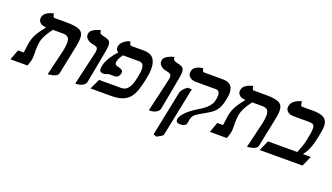

<svg xmlns="http://www.w3.org/2000/svg" viewBox="-70 -1112 3220 1861"><g transform="rotate(20 1539.5 -181.5)"><path d="M389 13 448 -236Q452 -249 454 -262Q463 -307 463 -336Q463 -376 446 -392.5Q429 -409 394 -409H289Q275 -391 258 -365Q241 -339 227.5 -311Q214 -283 208 -257Q204 -232 202 -209Q200 -186 200 -165Q200 -158 200.5 -151Q201 -144 201 -137V-120Q201 -102 200 -86.5Q199 -71 196 -61Q192 -47 187 -30.5Q182 -14 177 0H1L40 -106H99Q100 -114 101.5 -123.5Q103 -133 104 -143Q107 -166 110 -187.5Q113 -209 114 -214Q126 -274 156 -321Q186 -368 220 -409Q181 -409 159.5 -427Q138 -445 138 -471Q138 -475 138.5 -478Q139 -481 140 -485Q145 -509 161.5 -524Q178 -539 197 -547Q216 -555 230.5 -558.5Q245 -562 245 -562Q246 -544 251 -533Q256 -522 266 -522H390Q486 -522 526.5 -501.5Q567 -481 567 -420Q567 -389 558 -344L495 -37Q492 -20 475.5 -10Q459 0 439 5Q419 10 404 11.5Q389 13 389 13Z M671 6 750 -336Q754 -353 754 -367Q754 -390 741.5 -397.5Q729 -405 706 -409Q667 -415 644 -434.5Q621 -454 621 -480Q621 -483 621 -486.5Q621 -490 622 -493Q626 -514 643 -527.5Q660 -541 680 -549.5Q700 -558 714.5 -561.5Q729 -565 729 -565V-561Q729 -536 742 -529.5Q755 -523 765 -521Q802 -514 825 -502Q848 -490 848 -449Q848 -440 847 -429.5Q846 -419 844 -406Q828 -318 812 -230Q796 -142 779 -55Q775 -33 760.5 -20.5Q746 -8 727.5 -2Q709 4 693.5 5Q678 6 671 6Z M1012 -409Q998 -390 988.5 -372.5Q979 -355 974 -336Q973 -331 972.5 -326.5Q972 -322 972 -318Q972 -295 1004 -289Q1059 -279 1059 -249Q1059 -247 1058.5 -245Q1058 -243 1058 -241Q1054 -220 1041.5 -205.5Q1029 -191 1003 -191H948Q946 -191 940.5 -189Q935 -187 928 -185Q921 -182 913.5 -179.5Q906 -177 892 -177Q875 -177 863.5 -185.5Q852 -194 852 -216Q852 -225 855 -240Q864 -285 892.5 -331.5Q921 -378 960 -419Q934 -436 934 -462Q934 -464 934.5 -467Q935 -470 935 -473Q941 -500 957 -517Q973 -534 991 -544Q1009 -554 1022.5 -557.5Q1036 -561 1036 -561Q1038 -522 1058 -522H1188Q1254 -522 1284.5 -486Q1315 -450 1315 -379Q1315 -355 1311.5 -326.5Q1308 -298 1301 -266Q1287 -198 1269.5 -147.5Q1252 -97 1223.5 -64.5Q1195 -32 1150 -16Q1105 0 1036 0H826L876 -106H1104Q1150 -106 1176.5 -142.5Q1203 -179 1217 -249Q1223 -276 1226.5 -300Q1230 -324 1230 -343Q1230 -373 1218.5 -391Q1207 -409 1176 -409Z M1430 6 1509 -336Q1513 -353 1513 -367Q1513 -390 1500.5 -397.5Q1488 -405 1465 -409Q1426 -415 1403 -434.5Q1380 -454 1380 -480Q1380 -483 1380 -486.5Q1380 -490 1381 -493Q1385 -514 1402 -527.5Q1419 -541 1439 -549.5Q1459 -558 1473.5 -561.5Q1488 -565 1488 -565V-561Q1488 -536 1501 -529.5Q1514 -523 1524 -521Q1561 -514 1584 -502Q1607 -490 1607 -449Q1607 -440 1606 -429.5Q1605 -419 1603 -406Q1587 -318 1571 -230Q1555 -142 1538 -55Q1534 -33 1519.5 -20.5Q1505 -8 1486.5 -2Q1468 4 1452.5 5Q1437 6 1430 6Z M1830 -42Q1830 -40 1829.5 -37Q1829 -34 1829 -30Q1828 -25 1827 -19Q1826 -13 1825 -7Q1818 30 1762 30Q1718 30 1718 0Q1718 -3 1718 -6Q1718 -9 1719 -12Q1725 -39 1748 -66Q1771 -93 1801 -116.5Q1831 -140 1859.5 -158Q1888 -176 1904 -186Q1911 -190 1932.5 -205.5Q1954 -221 1976.5 -248Q1999 -275 2006 -310Q2008 -322 2010 -334.5Q2012 -347 2012 -359Q2012 -379 2003 -394Q1994 -409 1966 -409H1766Q1726 -409 1703 -427.5Q1680 -446 1680 -474Q1680 -477 1680.5 -480Q1681 -483 1682 -487Q1687 -513 1703.5 -527Q1720 -541 1739.5 -547.5Q1759 -554 1773.5 -555.5Q1788 -557 1788 -557Q1788 -522 1809 -522H1994Q2041 -522 2065.5 -508Q2090 -494 2099.5 -471Q2109 -448 2109 -421Q2109 -402 2106 -382Q2103 -362 2099 -344Q2087 -283 2065 -248.5Q2043 -214 2011.5 -192.5Q1980 -171 1937 -147Q1894 -124 1866 -103Q1838 -82 1830 -42ZM1586 221 1553 209 1647 -252Q1651 -272 1667 -291Q1683 -310 1708 -328H1752L1649 178Q1648 185 1631 195.5Q1614 206 1586 221Z M2445 13 2504 -236Q2508 -249 2510 -262Q2519 -307 2519 -336Q2519 -376 2502 -392.5Q2485 -409 2450 -409H2345Q2331 -391 2314 -365Q2297 -339 2283.5 -311Q2270 -283 2264 -257Q2260 -232 2258 -209Q2256 -186 2256 -165Q2256 -158 2256.5 -151Q2257 -144 2257 -137V-120Q2257 -102 2256 -86.5Q2255 -71 2252 -61Q2248 -47 2243 -30.5Q2238 -14 2233 0H2057L2096 -106H2155Q2156 -114 2157.5 -123.5Q2159 -133 2160 -143Q2163 -166 2166 -187.5Q2169 -209 2170 -214Q2182 -274 2212 -321Q2242 -368 2276 -409Q2237 -409 2215.5 -427Q2194 -445 2194 -471Q2194 -475 2194.5 -478Q2195 -481 2196 -485Q2201 -509 2217.5 -524Q2234 -539 2253 -547Q2272 -555 2286.5 -558.5Q2301 -562 2301 -562Q2302 -544 2307 -533Q2312 -522 2322 -522H2446Q2542 -522 2582.5 -501.5Q2623 -481 2623 -420Q2623 -389 2614 -344L2551 -37Q2548 -20 2531.5 -10Q2515 0 2495 5Q2475 10 2460 11.5Q2445 13 2445 13Z M2918 -535Q2981 -535 3016 -523Q3051 -511 3065 -487.5Q3079 -464 3079 -429Q3079 -404 3073.5 -372Q3068 -340 3060 -302Q3055 -277 3045.5 -242.5Q3036 -208 3020 -172.5Q3004 -137 2978 -106H3060L3013 0H2571L2618 -106H2920Q2933 -136 2946.5 -173.5Q2960 -211 2969 -257Q2985 -331 2985 -368Q2985 -403 2970 -411.5Q2955 -420 2923 -420H2771Q2730 -420 2708 -437.5Q2686 -455 2686 -481Q2686 -485 2686.5 -488.5Q2687 -492 2688 -496Q2693 -523 2710 -540Q2727 -557 2746.5 -566.5Q2766 -576 2780.5 -580Q2795 -584 2795 -584Q2796 -565 2799.5 -550Q2803 -535 2812 -535Z"/></g></svg>

Font: Libertinus Serif SemiBold
Style: Italic
Weight: 600
Italic angle: -11.5°
Designer: Philipp H. Poll, Khaled Hosny
Foundry: Caleb Maclennan
Version: Version 7.051;RELEASE